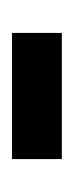

<svg xmlns="http://www.w3.org/2000/svg" viewBox="76 -426 121 312"><g transform="rotate(-90 136.0 -270.5)"><path d="M33 -230V-311H238V-230Z"/></g></svg>

Font: Archivo Condensed
Style: Regular
Weight: 400
Width: 3
Designer: Hector Gatti
Foundry: Omnibus-Type
Version: Version 2.001; ttfautohint (v1.8.3)